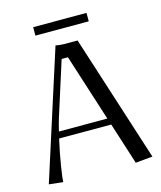

<svg xmlns="http://www.w3.org/2000/svg" viewBox="-113 -833 776 924"><g transform="rotate(-15 275.0 -371.0)"><path d="M405.8 -750V-708H140.1V-750ZM330.1 -632.8 533.2 0 448.2 7.8 381.8 -200.2H122.1Q106.4 -131.8 96.7 -69.8Q86.9 -7.8 86.9 7.8L17.1 0L221.2 -637.2Q245.1 -632.8 265.1 -632.8ZM264.2 -566.9H232.9L147 -296.9Q138.2 -268.6 129.9 -232.9H371.1Z"/></g></svg>

Font: Resagokr
Style: Regular
Weight: 500
Designer: gluk
Foundry: gluk
Version: Version 0.95